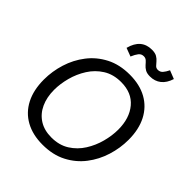

<svg xmlns="http://www.w3.org/2000/svg" viewBox="-252 -1086 1253 1253"><g transform="rotate(45 374.0 -460.0)"><path d="M352.5 11.7Q261.2 11.7 195.1 -24.9Q128.9 -61.5 93.5 -130.4Q58.1 -199.2 58.1 -295.4Q58.1 -371.6 81.3 -446Q104.5 -520.5 151.4 -581.3Q198.2 -642.1 268.6 -678.5Q338.9 -714.8 432.6 -714.8Q524.4 -714.8 590.3 -678.2Q656.2 -641.6 691.9 -572.8Q727.5 -503.9 727.5 -407.7Q727.5 -332 704.3 -257.6Q681.2 -183.1 634.5 -122.3Q587.9 -61.5 517.6 -24.9Q447.3 11.7 352.5 11.7ZM359.9 -62.5Q431.6 -62.5 483.4 -95.2Q535.2 -127.9 568.1 -180.2Q601.1 -232.4 616.9 -292.5Q632.8 -352.5 632.8 -407.2Q632.8 -512.2 579.1 -576.4Q525.4 -640.6 426.8 -640.6Q355 -640.6 303 -607.9Q251 -575.2 217.8 -522.7Q184.6 -470.2 168.7 -410.2Q152.8 -350.1 152.8 -295.4Q152.8 -226.6 177 -174.1Q201.2 -121.6 247.6 -92Q293.9 -62.5 359.9 -62.5ZM533.2 -798.8Q505.4 -798.8 488.5 -808.6Q471.7 -818.4 460.7 -831.5Q449.7 -844.7 439 -854.5Q428.2 -864.3 412.1 -864.3Q390.1 -864.3 377 -847.4Q363.8 -830.6 351.6 -801.3L293.5 -823.2Q321.8 -932.1 419.9 -932.1Q449.2 -932.1 466.1 -922.1Q482.9 -912.1 493.7 -898.9Q504.4 -885.7 514.2 -875.7Q523.9 -865.7 539.1 -865.7Q559.6 -865.7 572.5 -880.4Q585.4 -895 597.7 -920.4L655.8 -897.5Q640.6 -848.6 609.1 -823.7Q577.6 -798.8 533.2 -798.8Z"/></g></svg>

Font: Schibsted Grotesk
Style: Italic
Weight: 400
Italic angle: -12°
Designer: Bakken & Baeck AS, Henrik Kongsvoll
Foundry: Schibsted ASA
Version: Version 1.100; ttfautohint (v1.8.4.7-5d5b);gftools[0.9.25]